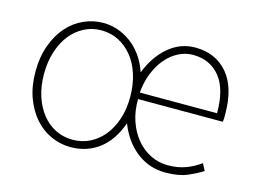

<svg xmlns="http://www.w3.org/2000/svg" viewBox="-80 -676 1097 826"><g transform="rotate(15 468.5 -263.5)"><path d="M288 13Q243 13 201.5 -5.5Q160 -24 128.5 -59.5Q97 -95 78 -146Q59 -197 59 -262Q59 -328 78 -380Q97 -432 128.5 -467.5Q160 -503 201.5 -521.5Q243 -540 288 -540Q320 -540 351.5 -529.5Q383 -519 411 -498.5Q439 -478 461 -447.5Q483 -417 497 -376Q526 -451 578.5 -495.5Q631 -540 697 -540Q788 -540 841.5 -477.5Q895 -415 895 -297Q895 -289 895 -280Q895 -271 893 -262H516Q515 -210 530 -165.5Q545 -121 572 -88.5Q599 -56 635 -38Q671 -20 713 -20Q757 -20 792 -33Q827 -46 857 -68L873 -37Q844 -19 806.5 -3Q769 13 710 13Q638 13 582 -30.5Q526 -74 497 -149Q468 -68 414 -27.5Q360 13 288 13ZM288 -20Q330 -20 365 -37.5Q400 -55 426 -87Q452 -119 466.5 -163.5Q481 -208 481 -262Q481 -316 466.5 -361.5Q452 -407 426 -439Q400 -471 365 -489Q330 -507 288 -507Q247 -507 212 -489Q177 -471 151.5 -439Q126 -407 111.5 -361.5Q97 -316 97 -262Q97 -208 111.5 -163.5Q126 -119 151.5 -87Q177 -55 212 -37.5Q247 -20 288 -20ZM860 -291Q860 -400 815.5 -453.5Q771 -507 696 -507Q662 -507 631 -491Q600 -475 576 -446.5Q552 -418 536 -378.5Q520 -339 516 -291Z"/></g></svg>

Font: Kinto Sans Thin
Style: Regular
Weight: 100
Designer: Authors: Ryoko NISHIZUKA  (kana & ideographs); Paul D. Hunt (Latin, Greek & Cyrillic); Wenlong ZHANG  (bopomofo); Sandol
Foundry: Adobe Systems Incorporated, ookami Inc.
Version: Version 0.001